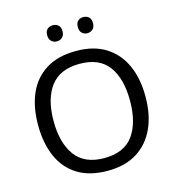

<svg xmlns="http://www.w3.org/2000/svg" viewBox="-130 -1018 1041 1138"><g transform="rotate(-15 390.5 -449.0)"><path d="M720 -358Q720 -247 682.5 -164.5Q645 -82 572 -36Q499 10 391 10Q280 10 206.5 -36Q133 -82 97 -165Q61 -248 61 -359Q61 -469 97 -551Q133 -633 206.5 -679Q280 -725 392 -725Q499 -725 572 -679.5Q645 -634 682.5 -551.5Q720 -469 720 -358ZM156 -358Q156 -223 213 -145.5Q270 -68 391 -68Q513 -68 569 -145.5Q625 -223 625 -358Q625 -493 569 -569.5Q513 -646 392 -646Q271 -646 213.5 -569.5Q156 -493 156 -358ZM251 -859Q251 -885 265 -896.5Q279 -908 298 -908Q317 -908 331 -896.5Q345 -885 345 -859Q345 -834 331 -821.5Q317 -809 298 -809Q279 -809 265 -821.5Q251 -834 251 -859ZM439 -859Q439 -885 452.5 -896.5Q466 -908 485 -908Q504 -908 518 -896.5Q532 -885 532 -859Q532 -834 518 -821.5Q504 -809 485 -809Q466 -809 452.5 -821.5Q439 -834 439 -859Z"/></g></svg>

Font: Noto Sans Hebrew Droid SemiBold
Style: Regular
Weight: 600
Designer: Monotype Design Team
Foundry: Monotype Imaging Inc.
Version: Version 1.100; ttfautohint (v1.8.4.7-5d5b)